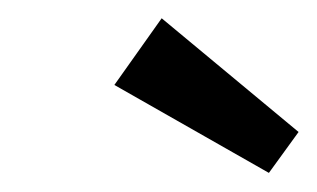

<svg xmlns="http://www.w3.org/2000/svg" viewBox="-20 -789 342 207"><path d="M301.9 -646.7 154.3 -769.3 103.3 -697.4 269.9 -602.6Z"/></svg>

Font: Secuela ExtLt
Style: Italic
Weight: 200
Italic angle: -8°
Designer: Fernando Haro
Foundry: deFharo
Version: Version 1.704